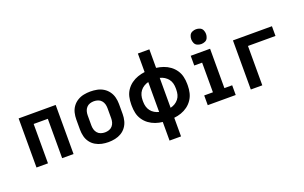

<svg xmlns="http://www.w3.org/2000/svg" viewBox="-105 -1254 3089 1948"><g transform="rotate(-20 1440.0 -280.0)"><path d="M88 0H212V-425H365V0H488V-530H88Z M864 8Q900 8 936 0.5Q972 -7 1003 -25.5Q1034 -44 1055.5 -73.5Q1077 -103 1086 -138.5Q1095 -174 1095 -210V-320Q1095 -356 1086 -391.5Q1077 -427 1055.5 -456.5Q1034 -486 1003 -505Q972 -524 936 -531Q900 -538 864 -538Q828 -538 792.5 -531Q757 -524 725.5 -505Q694 -486 672.5 -456.5Q651 -427 642.5 -391.5Q634 -356 634 -320V-210Q634 -174 642.5 -138.5Q651 -103 672.5 -73.5Q694 -44 725.5 -25.5Q757 -7 792.5 0.5Q828 8 864 8ZM864 -97Q842 -97 820.5 -104Q799 -111 784 -128Q769 -145 763 -166.5Q757 -188 757 -210V-320Q757 -342 763 -363.5Q769 -385 784 -402Q799 -419 820.5 -426Q842 -433 864 -433Q886 -433 907.5 -426Q929 -419 944 -402Q959 -385 965 -363.5Q971 -342 971 -320V-210Q971 -188 965 -166.5Q959 -145 944 -128Q929 -111 907.5 -104Q886 -97 864 -97Z M1450 205H1574V4Q1613 0 1650.5 -13Q1688 -26 1720 -49.5Q1752 -73 1774.5 -106.5Q1797 -140 1806 -178.5Q1815 -217 1815 -256V-274Q1815 -313 1806 -352Q1797 -391 1774.5 -424Q1752 -457 1720 -480.5Q1688 -504 1650.5 -517Q1613 -530 1574 -535V-735H1450V-535Q1411 -530 1373.5 -517Q1336 -504 1304 -480.5Q1272 -457 1249.5 -424Q1227 -391 1218.5 -352Q1210 -313 1210 -274V-256Q1210 -217 1218.5 -178.5Q1227 -140 1249.5 -106.5Q1272 -73 1304 -49.5Q1336 -26 1373.5 -13Q1411 0 1450 4ZM1450 -104Q1425 -110 1402 -123.5Q1379 -137 1363 -158Q1347 -179 1340 -204.5Q1333 -230 1333 -256V-274Q1333 -300 1340 -325.5Q1347 -351 1363 -372Q1379 -393 1402 -407Q1425 -421 1450 -427ZM1574 -104V-427Q1600 -421 1622.5 -407Q1645 -393 1661.5 -372Q1678 -351 1684.5 -325.5Q1691 -300 1691 -274V-256Q1691 -230 1684.5 -204.5Q1678 -179 1661.5 -158Q1645 -137 1622.5 -123.5Q1600 -110 1574 -104Z M1937 0H2239V-105H2155V-530H1946V-425H2031V-105H1937ZM2088 -605Q2110 -605 2130 -614Q2150 -623 2159 -643.5Q2168 -664 2168 -685Q2168 -707 2159 -727Q2150 -747 2130 -756Q2110 -765 2088 -765Q2067 -765 2046.5 -756Q2026 -747 2017 -727Q2008 -707 2008 -685Q2008 -664 2017 -643.5Q2026 -623 2046.5 -614Q2067 -605 2088 -605Z M2402 0H2526V-425H2823V-530H2402Z"/></g></svg>

Font: Iosevka Sparkle
Style: Bold
Weight: 700
Designer: Belleve Invis
Foundry: Belleve Invis
Version: Version 4.5.0; ttfautohint (v1.8.3)